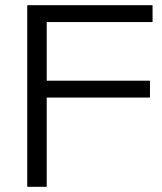

<svg xmlns="http://www.w3.org/2000/svg" viewBox="-20 -720 623 740"><path d="M85 0H160V-344H558V-409H160V-635H568V-700H85Z"/></svg>

Font: Absans
Style: Regular
Weight: 400
Designer: Valerio Monopoli
Version: Version 1.200;Glyphs 3.2 (3217)